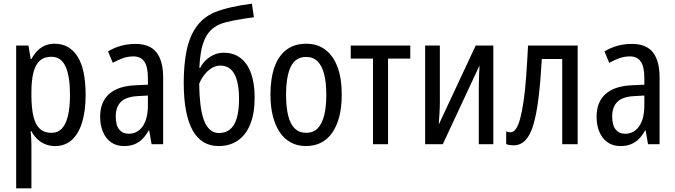

<svg xmlns="http://www.w3.org/2000/svg" viewBox="-20 -785 3675 1045"><path d="M277 -547Q358 -547 402 -477.5Q446 -408 446 -269Q446 -180 426.5 -117.5Q407 -55 370 -22.5Q333 10 280 10Q251 10 226.5 0Q202 -10 183 -28Q164 -46 151 -71H147Q149 -51 150 -30.5Q151 -10 151 6V240H68V-537H135L147 -464H151Q166 -491 184.5 -509.5Q203 -528 226 -537.5Q249 -547 277 -547ZM259 -476Q221 -476 197.5 -455.5Q174 -435 162.5 -392.5Q151 -350 151 -285V-266Q151 -197 162 -151.5Q173 -106 197 -84Q221 -62 260 -62Q295 -62 317 -85.5Q339 -109 350 -155.5Q361 -202 361 -269Q361 -369 337 -422.5Q313 -476 259 -476Z M717 -546Q796 -546 832 -499.5Q868 -453 868 -363V0H805L792 -75H789Q773 -46 754 -27.5Q735 -9 711 0.5Q687 10 655 10Q613 10 584 -11Q555 -32 540 -68Q525 -104 525 -150Q525 -230 574 -273.5Q623 -317 718 -321L785 -324V-359Q785 -422 765.5 -450Q746 -478 706 -478Q678 -478 651 -469Q624 -460 594 -443L568 -505Q600 -525 637.5 -535.5Q675 -546 717 -546ZM731 -262Q667 -259 638.5 -231Q610 -203 610 -151Q610 -103 629 -80Q648 -57 680 -57Q728 -57 756.5 -97.5Q785 -138 785 -213V-265Z M980 -336Q980 -433 995.5 -509Q1011 -585 1048 -638Q1085 -691 1148 -718Q1188 -734 1238.5 -745.5Q1289 -757 1351 -765L1362 -691Q1339 -688 1312 -684Q1285 -680 1259 -675Q1233 -670 1210 -664Q1187 -658 1172 -651Q1144 -638 1124.5 -617.5Q1105 -597 1092.5 -567.5Q1080 -538 1073.5 -500Q1067 -462 1065 -416H1070Q1081 -439 1100.5 -457.5Q1120 -476 1144.5 -487Q1169 -498 1198 -498Q1252 -498 1289.5 -469Q1327 -440 1346.5 -385.5Q1366 -331 1366 -254Q1366 -169 1342.5 -110Q1319 -51 1275 -20.5Q1231 10 1169 10Q1124 10 1088.5 -11Q1053 -32 1029 -74.5Q1005 -117 992.5 -182Q980 -247 980 -336ZM1172 -61Q1207 -61 1231.5 -80.5Q1256 -100 1268.5 -141.5Q1281 -183 1281 -247Q1281 -335 1256 -381.5Q1231 -428 1179 -428Q1152 -428 1128.5 -412Q1105 -396 1088.5 -373Q1072 -350 1064 -328Q1065 -265 1071 -215.5Q1077 -166 1089.5 -132Q1102 -98 1122.5 -79.5Q1143 -61 1172 -61Z M1840 -269Q1840 -205 1827.5 -154Q1815 -103 1790.5 -66Q1766 -29 1729.5 -9.5Q1693 10 1644 10Q1599 10 1563 -9.5Q1527 -29 1502.5 -65.5Q1478 -102 1465 -153.5Q1452 -205 1452 -269Q1452 -358 1474 -420Q1496 -482 1539.5 -514.5Q1583 -547 1647 -547Q1707 -547 1750 -515Q1793 -483 1816.5 -421.5Q1840 -360 1840 -269ZM1537 -269Q1537 -202 1548.5 -155.5Q1560 -109 1584.5 -85.5Q1609 -62 1646 -62Q1684 -62 1708 -85.5Q1732 -109 1744 -155.5Q1756 -202 1756 -269Q1756 -337 1744 -382.5Q1732 -428 1708 -451.5Q1684 -475 1646 -475Q1589 -475 1563 -422.5Q1537 -370 1537 -269Z M2213 -466H2092V0H2010V-466H1889V-537H2213Z M2374 -229Q2374 -215 2373.5 -200Q2373 -185 2372 -169.5Q2371 -154 2370 -138Q2369 -122 2368 -107L2569 -537H2665V0H2586V-300Q2586 -319 2586.5 -342Q2587 -365 2588 -387.5Q2589 -410 2590 -429L2390 0H2294V-537H2374Z M3124 0H3040V-464H2929Q2922 -341 2911 -252Q2900 -163 2883 -106Q2866 -49 2839.5 -21.5Q2813 6 2775 6Q2764 6 2753.5 4.5Q2743 3 2735 -1V-70Q2739 -68 2745 -66.5Q2751 -65 2758 -65Q2775 -65 2788 -83.5Q2801 -102 2811 -139Q2821 -176 2829.5 -232.5Q2838 -289 2843.5 -365Q2849 -441 2854 -537H3124Z M3419 -546Q3498 -546 3534 -499.5Q3570 -453 3570 -363V0H3507L3494 -75H3491Q3475 -46 3456 -27.5Q3437 -9 3413 0.5Q3389 10 3357 10Q3315 10 3286 -11Q3257 -32 3242 -68Q3227 -104 3227 -150Q3227 -230 3276 -273.5Q3325 -317 3420 -321L3487 -324V-359Q3487 -422 3467.5 -450Q3448 -478 3408 -478Q3380 -478 3353 -469Q3326 -460 3296 -443L3270 -505Q3302 -525 3339.5 -535.5Q3377 -546 3419 -546ZM3433 -262Q3369 -259 3340.5 -231Q3312 -203 3312 -151Q3312 -103 3331 -80Q3350 -57 3382 -57Q3430 -57 3458.5 -97.5Q3487 -138 3487 -213V-265Z"/></svg>

Font: Noto Sans Display Condensed
Style: Regular
Weight: 400
Width: 3
Designer: Monotype Design Team
Foundry: Monotype Imaging Inc.
Version: Version 2.003